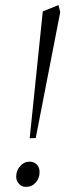

<svg xmlns="http://www.w3.org/2000/svg" viewBox="-20 -730 268 758"><path d="M43.9 -32.2Q43.9 -56.2 59.3 -74Q74.7 -91.8 97.2 -91.8Q113.3 -91.8 124.8 -80.8Q136.2 -69.8 136.2 -50.8Q136.2 -26.4 121.1 -9.3Q106 7.8 82 7.8Q65.9 7.8 54.9 -4.4Q43.9 -16.6 43.9 -32.2ZM97.2 -184.1 148.9 -685.1 210.9 -710 217.8 -682.1 121.1 -185.1Z"/></svg>

Font: Dihjauti S
Style: Italic
Weight: 400
Italic angle: -9°
Designer: T. Christopher White
Version: Version 3.0.0